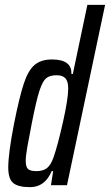

<svg xmlns="http://www.w3.org/2000/svg" viewBox="-20 -763 453 791"><path d="M14 -73Q14 -131 38 -254Q60 -364 78 -418.5Q96 -473 122.5 -495.5Q149 -518 194 -518Q277 -518 274 -458H280L340 -743H413L256 0H190L199 -58H193Q165 8 104 8Q55 8 34.5 -9Q14 -26 14 -73ZM201 -116Q218 -165 239.5 -260.5Q261 -356 261 -399Q261 -428 249.5 -440.5Q238 -453 213 -453Q185 -453 170 -440.5Q155 -428 142 -387.5Q129 -347 111 -255Q100 -200 93 -160Q86 -120 86 -102Q86 -75 95.5 -66.5Q105 -58 131 -58Q158 -58 174 -71Q190 -84 201 -116Z"/></svg>

Font: Saira Ultra Condensed Medium
Style: Italic
Weight: 500
Width: 1
Italic angle: -12°
Designer: Hector Gatti with collaboration of the Omnibus-Type team
Foundry: Omnibus-Type
Version: Version 1.001; ttfautohint (v1.8)